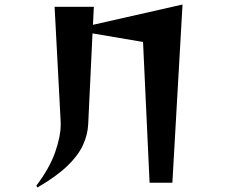

<svg xmlns="http://www.w3.org/2000/svg" viewBox="-20 -810 1040 851"><path d="M643 0 614 -624 390 -662 371 -261Q369 -213 347.5 -166.5Q326 -120 278 -74Q230 -28 146 21L141 13Q200 -65 224.5 -135.5Q249 -206 249 -256V-269L222 -780H396L392 -700L789 -790L744 0Z"/></svg>

Font: Reggae One
Style: Regular
Weight: 400
Designer: Fontworks Inc.
Foundry: Fontworks Inc.
Version: Version 1.100